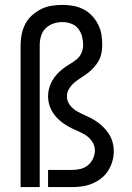

<svg xmlns="http://www.w3.org/2000/svg" viewBox="-20 -763 540 783"><path d="M64 0V-579Q64 -601 68.5 -623.5Q73 -646 83.5 -666Q94 -686 111 -701Q128 -716 148 -726Q168 -736 190.5 -739.5Q213 -743 236 -743Q258 -743 279.5 -739Q301 -735 320.5 -725Q340 -715 355 -699Q370 -683 380 -663.5Q390 -644 393.5 -622.5Q397 -601 397 -579Q397 -562 393.5 -545.5Q390 -529 382 -514.5Q374 -500 362.5 -487.5Q351 -475 338 -465Q325 -455 310.5 -446Q296 -437 283.5 -426.5Q271 -416 262 -401.5Q253 -387 253 -370Q253 -350 265.5 -334Q278 -318 295 -308.5Q312 -299 330.5 -291Q349 -283 365.5 -273Q382 -263 396.5 -249.5Q411 -236 422 -220Q433 -204 438.5 -185Q444 -166 444 -146Q444 -125 438 -104.5Q432 -84 420.5 -66Q409 -48 392 -35Q375 -22 355.5 -14Q336 -6 315 -3Q294 0 273 0H176V-70H273Q291 -70 308 -74Q325 -78 338.5 -89Q352 -100 359.5 -116.5Q367 -133 367 -150Q367 -169 355.5 -186Q344 -203 327.5 -213Q311 -223 293 -230.5Q275 -238 258 -247.5Q241 -257 226 -269.5Q211 -282 199.5 -298Q188 -314 182 -332.5Q176 -351 176 -371Q176 -387 180.5 -403.5Q185 -420 193 -434Q201 -448 212.5 -460.5Q224 -473 237 -483Q250 -493 264.5 -501.5Q279 -510 292 -520.5Q305 -531 312 -546.5Q319 -562 319 -579Q319 -597 314.5 -614.5Q310 -632 299 -646Q288 -660 270.5 -666.5Q253 -673 235 -673Q216 -673 198 -667Q180 -661 166.5 -648Q153 -635 147.5 -616.5Q142 -598 142 -579V0Z"/></svg>

Font: Iosevka Julsh Curly
Style: Regular
Weight: 400
Designer: Belleve Invis
Foundry: Belleve Invis
Version: Version 15.0.2; ttfautohint (v1.8.4)